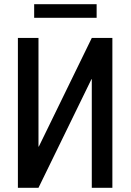

<svg xmlns="http://www.w3.org/2000/svg" viewBox="-20 -891 621 911"><path d="M415.5 -710.9H513.2V0H415.5V-515.1L414.1 -515.6L162.6 0H64.9V-710.9H162.6V-195.8L164.1 -195.3ZM438.5 -806.6H142.1V-871.1H438.5Z"/></svg>

Font: Franco
Style: Regular
Weight: 400
Designer: Google
Version: Version 1.200311; 2013